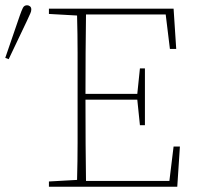

<svg xmlns="http://www.w3.org/2000/svg" viewBox="-55 -710 749 730"><path d="M131 -657V-677H605L615 -524H591L575 -655H272Q271 -584 270.5 -509.5Q270 -435 270 -353H467L477 -450H496V-234H477L467 -331H270Q270 -236 270.5 -163Q271 -90 272 -22H589L605 -153H629L619 0H131V-20L238 -26Q240 -97 240 -168Q240 -239 240 -310V-367Q240 -438 240 -509.5Q240 -581 238 -651ZM-35 -490 20 -650Q27 -670 32 -680Q37 -690 48 -690Q54 -690 59 -686Q64 -682 64 -674Q64 -667 60.5 -659.5Q57 -652 48 -632L-22 -485Z"/></svg>

Font: Source Serif Pro ExtraLight
Style: Regular
Weight: 200
Designer: Frank Grießhammer
Foundry: Adobe Systems Incorporated
Version: Version 3.001;hotconv 1.0.111;makeotfexe 2.5.65597